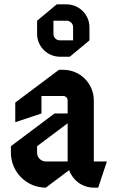

<svg xmlns="http://www.w3.org/2000/svg" viewBox="-20 -840 520 880"><path d="M225 -745H285C302 -745 315 -732 315 -715V-655H255C238 -655 225 -668 225 -685ZM240 -820 150 -745V-685C150 -627 197 -580 255 -580H300L390 -655V-715C390 -773 343 -820 285 -820ZM290 -275V-100H190C167.9 -100 150 -117.9 150 -140V-170ZM250 -520 50 -370V-280L170 -320V-400H270C281 -400 290 -391 290 -380V-320H230L30 -170V-140C30 -51.7 101.7 20 190 20L296.8 -60.1C313.3 -13.5 357.8 20 410 20H430L470 -100H410V-380C410 -457.3 347.3 -520 270 -520Z"/></svg>

Font: Abibas
Style: Medium
Weight: 500
Version: Version 0.3